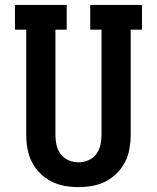

<svg xmlns="http://www.w3.org/2000/svg" viewBox="-20 -755 640 783"><path d="M300 8Q271 8 243 3Q215 -2 189.5 -15Q164 -28 143.5 -48.5Q123 -69 110 -94.5Q97 -120 92 -148.5Q87 -177 87 -205V-634H41V-735H252V-634H206V-205Q206 -184 210.5 -163.5Q215 -143 227.5 -126.5Q240 -110 259.5 -101.5Q279 -93 300 -93Q321 -93 340.5 -101.5Q360 -110 372.5 -126.5Q385 -143 389.5 -163.5Q394 -184 394 -205V-634H348V-735H559V-634H513V-205Q513 -177 508 -148.5Q503 -120 490 -94.5Q477 -69 456.5 -48.5Q436 -28 410.5 -15Q385 -2 357 3Q329 8 300 8Z"/></svg>

Font: Iosevka Curly Slab Extended
Style: Bold
Weight: 700
Width: 7
Monospace: yes
Designer: Belleve Invis
Foundry: Belleve Invis
Version: Version 11.1.0; ttfautohint (v1.8.3)